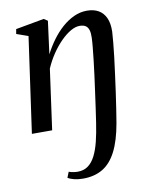

<svg xmlns="http://www.w3.org/2000/svg" viewBox="-87 -601 733 919"><g transform="rotate(-10 279.0 -141.0)"><path d="M242.5 253.5Q219 253.5 199.5 248.8Q180 244 168.5 236.5L179.5 209Q188 212.5 200.2 214.5Q212.5 216.5 222.5 216.5Q251.5 216.5 272.2 201.8Q293 187 307.5 159Q322 131 332 91Q342 51 349.5 0.5Q354.5 -31 359.5 -67.8Q364.5 -104.5 370 -143.5Q375.5 -182.5 380.5 -220.8Q385.5 -259 389.5 -293.8Q393.5 -328.5 396.2 -356.8Q399 -385 399.5 -403Q400.5 -426 396 -440.8Q391.5 -455.5 380.8 -462.5Q370 -469.5 351.5 -469.5Q331.5 -469.5 308 -456Q284.5 -442.5 260.2 -418.2Q236 -394 214.2 -362Q192.5 -330 176.5 -293L136 0H37.5L103 -464L46.5 -484L50.5 -507L188.5 -532L207 -520L186 -360.5Q204 -395.5 227 -427Q250 -458.5 277.5 -482.8Q305 -507 335.5 -521Q366 -535 398.5 -535Q431.5 -535 454.5 -522Q477.5 -509 489.8 -482.5Q502 -456 501 -415.5Q500 -395 497 -363.8Q494 -332.5 489.5 -294Q485 -255.5 479.2 -213.5Q473.5 -171.5 467.8 -129.2Q462 -87 456 -48.8Q450 -10.5 445 20Q430.5 102.5 404.2 154Q378 205.5 338 229.5Q298 253.5 242.5 253.5Z"/></g></svg>

Font: Merriweather 96pt
Style: Italic
Weight: 400
Italic angle: -7.8°
Version: Version 2.101